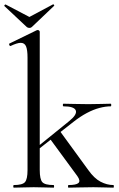

<svg xmlns="http://www.w3.org/2000/svg" viewBox="-38 -863 549 883"><path d="M25.8 0Q23 0 23 -6Q23 -12 25.8 -12Q64.8 -12 76.7 -25.3Q88.6 -38.6 88.6 -81V-597.8Q88.6 -633.4 81.8 -649.7Q75 -666 57.2 -666Q41.6 -666 11.2 -651.8Q7.4 -650 4.8 -656Q2.2 -662 5.8 -663L131 -724Q134 -725 136 -725Q138.6 -725 141.7 -722.5Q144.8 -720 144.8 -716.8V-81Q144.8 -38.6 156.7 -25.3Q168.6 -12 208.4 -12Q210.8 -12 210.8 -6Q210.8 0 208.4 0Q190 0 166.9 -1Q143.8 -2 117.2 -2Q91.4 -2 67.4 -1Q43.4 0 25.8 0ZM277 0Q274.8 0 274.8 -6Q274.8 -12 277 -12Q312.8 -12 323 -21.6Q333.2 -31.2 317.8 -53L191.2 -225.6L237.6 -260L368 -81Q395.4 -42.4 424.7 -27.2Q454 -12 483.4 -12Q485.6 -12 485.6 -6Q485.6 0 483.4 0Q465 0 441.8 -1Q418.6 -2 392 -2Q354.4 -2 327.3 -1Q300.2 0 277 0ZM127.2 -167.4 122.8 -178.6 279.4 -305.4Q317.8 -336.2 310.5 -355.1Q303.2 -374 253.8 -374Q251 -374 251 -380Q251 -386 253.8 -386Q278.2 -386 302.7 -385Q327.2 -384 368.2 -384Q406 -384 428.5 -385Q451 -386 471.4 -386Q473.6 -386 473.6 -380Q473.6 -374 471.4 -374Q448 -374 419.9 -366.7Q391.8 -359.4 361.4 -343.3Q331 -327.2 299 -302ZM85.2 -738.6 -17.8 -835.2Q-19.6 -837.4 -16.2 -840.4Q-12.8 -843.4 -11.8 -842.2L97.2 -785L205.2 -842.6Q207.2 -844.4 210.1 -841Q213 -837.6 210.2 -835.6L108.2 -738.6Q104.2 -734.6 97.2 -734.6Q90.2 -734.6 85.2 -738.6Z"/></svg>

Font: Cormorant Light
Style: Regular
Weight: 300
Designer: Christian Thalmann (Catharsis Fonts)
Foundry: Catharsis Fonts
Version: Version 4.000